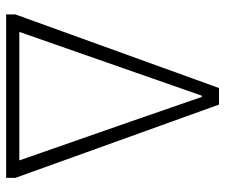

<svg xmlns="http://www.w3.org/2000/svg" viewBox="-74 -663 734 626"><g transform="rotate(90 293.0 -350.0)"><path d="M560 -3H27V-33L267 -697H321L560 -33ZM503 -46Q354 -472 296 -641H292L84 -46Z"/></g></svg>

Font: LXGW 975 Gothic SC 200W
Style: Regular
Weight: 200
Version: Version 2.01;February 25, 2021